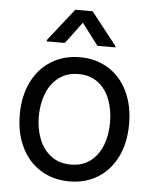

<svg xmlns="http://www.w3.org/2000/svg" viewBox="-53 -788 674 844"><g transform="rotate(5 283.5 -366.0)"><path d="M42 -262.7Q42 -344.7 72.3 -406.7Q102.5 -468.8 157.7 -502.9Q212.9 -537.1 284.2 -537.1Q355.5 -537.1 410.2 -502.9Q464.8 -468.8 494.6 -406.7Q524.4 -344.7 524.4 -262.7Q524.4 -181.6 494.6 -119.6Q464.8 -57.6 410.2 -23.4Q355.5 10.7 284.2 10.7Q212.9 10.7 157.7 -23.4Q102.5 -57.6 72.3 -119.6Q42 -181.6 42 -262.7ZM440.4 -262.7Q440.4 -317.4 423.3 -362.8Q406.2 -408.2 371.1 -435.5Q335.9 -462.9 284.2 -462.9Q232.4 -462.9 196.8 -435.5Q161.1 -408.2 143.6 -362.8Q126 -317.4 126 -262.7Q126 -208 143.6 -163.1Q161.1 -118.2 196.8 -90.8Q232.4 -63.5 284.2 -63.5Q335.9 -63.5 371.1 -90.8Q406.2 -118.2 423.3 -163.1Q440.4 -208 440.4 -262.7ZM283.2 -689.5 211.9 -593.8H131.8V-599.6L245.1 -743.2H321.3L434.6 -599.6V-593.8H355.5Z"/></g></svg>

Font: Pretendard GOV Variable
Style: Regular
Weight: 400
Designer: Base glyphs from Inter by Rasmus Andersson; Hangul glyphs from Noto Sans CJK(Source Han Sans) by Jang Soo-young and Kang
Foundry: Kil Hyung-jin
Version: Version 1.307;Glyphs 3.2 (3192)